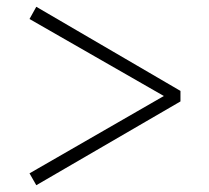

<svg xmlns="http://www.w3.org/2000/svg" viewBox="-20 -642 615 566"><path d="M512 -374 87 -622 67 -586 463 -359 67 -131 87 -96 512 -343Z"/></svg>

Font: Noto Serif CJK HK Light
Style: Regular
Weight: 300
Designer: Ryoko NISHIZUKA 西塚涼子 (kana & ideographs); Frank Grießhammer (Latin, Greek & Cyrillic); Wenlong ZHANG 张文龙 (bopomofo); San
Foundry: Adobe
Version: Version 2.001;hotconv 1.1.0;makeotfexe 2.6.0